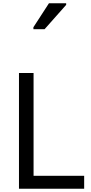

<svg xmlns="http://www.w3.org/2000/svg" viewBox="-20 -1164 564 1184"><path d="M97 0V-714H187V-80H499V0ZM186 -984V-996L282 -1144H388V-1134L255 -984Z"/></svg>

Font: Noto Sans Tifinagh Air
Style: Regular
Weight: 400
Designer: JamraPatel
Foundry: JamraPatel LLC
Version: Version 2.006; ttfautohint (v1.8.4.7-5d5b)